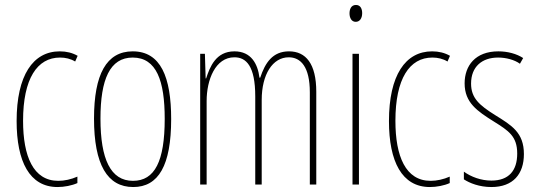

<svg xmlns="http://www.w3.org/2000/svg" viewBox="-20 -744 2166 774"><path d="M212 10C239 10 270 4 292 -6V-32C267 -21 240 -15 215 -15C114 -15 73 -114 73 -257C73 -427 130 -512 222 -512C244 -512 265 -507 283 -496L293 -519C272 -531 248 -537 221 -537C113 -537 47 -440 47 -256C47 -93 99 10 212 10Z M670 -264C670 -433 628 -537 515 -537C409 -537 359 -444 359 -266C359 -80 413 10 517 10C619 10 670 -77 670 -264ZM385 -266C385 -424 423 -512 515 -512C611 -512 644 -418 644 -265C644 -94 604 -15 516 -15C426 -15 385 -102 385 -266Z M1145 -537C1079 -537 1049 -491 1029 -431H1026C1019 -486 993 -537 925 -537C850 -537 826 -474 811 -428H809L806 -527H787V0H813V-337C813 -422 848 -513 925 -513C972 -513 1009 -479 1009 -355V0H1035V-341C1035 -444 1079 -513 1144 -513C1192 -513 1229 -475 1229 -372V0H1255V-374C1255 -487 1213 -537 1145 -537Z M1415 -724C1395 -724 1389 -706 1389 -690C1389 -672 1397 -656 1414 -656C1430 -656 1440 -670 1440 -691C1440 -707 1434 -724 1415 -724ZM1427 -527H1401V0H1427Z M1713 10C1740 10 1771 4 1793 -6V-32C1768 -21 1741 -15 1716 -15C1615 -15 1574 -114 1574 -257C1574 -427 1631 -512 1723 -512C1745 -512 1766 -507 1784 -496L1794 -519C1773 -531 1749 -537 1722 -537C1614 -537 1548 -440 1548 -256C1548 -93 1600 10 1713 10Z M2092 -123C2092 -210 2042 -239 1976 -280C1912 -320 1879 -349 1879 -407C1879 -475 1923 -512 1988 -512C2020 -512 2054 -503 2076 -487L2089 -510C2063 -527 2027 -537 1989 -537C1896 -537 1853 -479 1853 -408C1853 -330 1904 -296 1971 -254C2030 -217 2065 -195 2065 -125C2065 -56 2031 -16 1961 -16C1919 -16 1879 -31 1850 -52V-21C1873 -6 1912 10 1961 10C2049 10 2092 -43 2092 -123Z"/></svg>

Font: Noto Sans Sinhala ExtraCondensed Thin
Style: Regular
Weight: 100
Width: 2
Designer: Jelle Bosma - Monotype Design Team
Foundry: Monotype Imaging Inc.
Version: Version 2.006